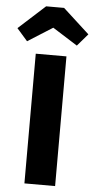

<svg xmlns="http://www.w3.org/2000/svg" viewBox="-106 -985 504 1022"><g transform="rotate(5 145.5 -474.5)"><path d="M146 -839 279 -755 335 -820 194 -949H98L-44 -820L13 -755ZM65 -693V0H229V-693Z"/></g></svg>

Font: Fira Sans
Style: Bold
Weight: 700
Designer: Carrois Corporate & Edenspiekermann AG
Foundry: Carrois Corporate GbR & Edenspiekermann AG
Version: Version 4.203